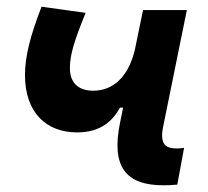

<svg xmlns="http://www.w3.org/2000/svg" viewBox="-20 -548 626 578"><path d="M212.4 -149.4C284.2 -149.4 319.8 -185.1 341.3 -224.1H350.6L341.3 -178.2C314.5 -46.9 357.9 9.8 471.7 9.8C482.4 9.8 500 9.3 513.7 7.8L534.2 -103C525.9 -101.6 519 -101.1 512.2 -101.1C478 -101.1 460.4 -113.8 471.2 -167L542.5 -517.6H410.6L385.7 -397C366.2 -316.4 320.3 -274.9 260.7 -274.9C211.9 -274.9 190.4 -302.7 190.4 -342.8C190.4 -385.3 205.6 -430.2 237.8 -509.3L105 -527.8C70.3 -437.5 55.2 -377.4 55.2 -322.3C55.2 -208.5 119.6 -149.4 212.4 -149.4Z"/></svg>

Font: Cascadia Mono NF
Style: Bold Italic
Weight: 700
Italic angle: -10°
Monospace: yes
Designer: Aaron Bell
Foundry: Saja Typeworks
Version: Version 2404.023